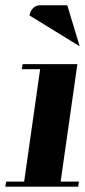

<svg xmlns="http://www.w3.org/2000/svg" viewBox="-20 -702 320 722"><path d="M0 0 2.9 -19H70.8L130.9 -441.9H62L64.9 -460.9H271L208 -19H276.9L273.9 0ZM90.8 -644Q93.8 -660.6 104 -670.9Q115.2 -682.1 129.9 -682.1H232.9L279.8 -527.8Z"/></svg>

Font: Hjet
Style: Italic
Weight: 400
Designer: T. Christopher White
Version: Version 1.2